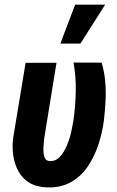

<svg xmlns="http://www.w3.org/2000/svg" viewBox="-20 -800 507 831"><path d="M90.8 -528.3H224.6L171.4 -201.7Q170.9 -194.3 169.2 -179Q167.5 -163.6 168 -146Q168.5 -128.4 174.1 -116.2Q179.7 -104 193.8 -103Q220.2 -101.1 238.8 -121.1Q257.3 -141.1 269.8 -170.9Q282.2 -200.7 288.6 -230.7Q294.9 -260.7 297.9 -278.8Q306.6 -340.3 307.9 -404.3Q309.1 -468.3 298.3 -529.3L419.9 -528.8Q432.1 -487.8 435.5 -446.3Q439 -404.8 436.8 -362.5Q434.6 -320.3 429.7 -278.8Q423.3 -228 406.5 -176Q389.6 -124 361.1 -81.1Q332.5 -38.1 288.8 -12.7Q245.1 12.7 185.1 11.2Q138.7 9.8 108.4 -8.3Q78.1 -26.4 61 -56.4Q43.9 -86.4 37.8 -124.5Q31.7 -162.6 37.1 -203.6ZM241.2 -611.3 305.2 -779.8H435.1L328.1 -611.3Z"/></svg>

Font: Roboto Condensed
Style: Bold Italic
Weight: 700
Italic angle: -12°
Designer: Christian Robertson
Foundry: Google
Version: Version 3.0